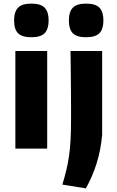

<svg xmlns="http://www.w3.org/2000/svg" viewBox="-20 -822 648 1062"><path d="M153 -616Q102 -616 80 -638Q58 -660 58 -709Q58 -757 80 -779.5Q102 -802 153 -802Q206 -802 227.5 -779Q249 -756 249 -709Q249 -662 227.5 -639Q206 -616 153 -616ZM65 -540H241V0H65ZM456 -616Q405 -616 383 -638Q361 -660 361 -709Q361 -757 383 -779.5Q405 -802 456 -802Q509 -802 530.5 -779Q552 -756 552 -709Q552 -662 530.5 -639Q509 -616 456 -616ZM325 199Q338 156 347 118.5Q356 81 362 39.5Q368 -2 370.5 -52Q373 -102 373 -168Q373 -186 373 -226Q373 -266 372.5 -318Q372 -370 371.5 -428Q371 -486 370 -540H545V-75Q537 10 514.5 81.5Q492 153 455 220Z"/></svg>

Font: Encode Sans Wide
Style: Bold
Weight: 700
Designer: Pablo Impallari, Andres Torresi
Foundry: Pablo Impallari, Andres Torresi
Version: Version 1.000; ttfautohint (v1.00) -l 8 -r 50 -G 200 -x 14 -